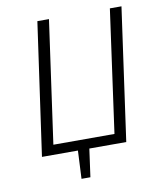

<svg xmlns="http://www.w3.org/2000/svg" viewBox="-90 -759 837 978"><g transform="rotate(-10 328.0 -270.0)"><path d="M509 0H318L298 145H252L259 0H73L170 -685H230L141 -51H457L545 -685H605Z"/></g></svg>

Font: Fira Sans Light
Style: Italic
Weight: 300
Italic angle: -8°
Designer: bBox Type GmbH & Carrois Corporate GbR & Edenspiekermann AG
Foundry: bBox Type GmbH & Carrois Corporate GbR & Edenspiekermann AG
Version: Version 4.301